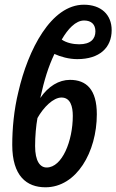

<svg xmlns="http://www.w3.org/2000/svg" viewBox="-20 -785 494 815"><path d="M173 10C305 10 391 -140 391 -300C391 -406 346 -446 277 -446C230 -446 185 -419 151 -369C168 -446 185 -501 211 -556C237 -544 273 -534 308 -534C403 -534 454 -583 454 -657C454 -723 409 -765 336 -765C197 -765 99 -574 58 -395C39 -318 32 -238 32 -170C32 -38 93 10 173 10ZM316 -597C291 -597 262 -603 242 -617C268 -662 301 -698 337 -698C368 -698 385 -681 385 -652C385 -620 365 -597 316 -597ZM178 -74C150 -74 129 -101 129 -165C129 -207 133 -251 139 -284C165 -330 206 -371 241 -371C279 -371 289 -333 289 -293C289 -187 244 -74 178 -74Z"/></svg>

Font: Noto Sans UI Condensed Medium
Style: Italic
Weight: 500
Width: 3
Italic angle: -12°
Designer: Monotype Design Team
Foundry: Monotype Imaging Inc.
Version: Version 1.901